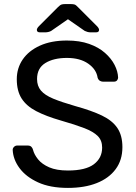

<svg xmlns="http://www.w3.org/2000/svg" viewBox="-20 -908 662 938"><path d="M312 10Q225 10 166 -17Q107 -44 75.5 -86.5Q44 -129 42 -176Q42 -184 48.5 -190.5Q55 -197 64 -197H115Q127 -197 133 -191Q139 -185 141 -177Q147 -153 166 -129.5Q185 -106 220.5 -90.5Q256 -75 312 -75Q398 -75 438.5 -105.5Q479 -136 479 -187Q479 -222 457.5 -243.5Q436 -265 392 -282Q348 -299 278 -319Q205 -340 157 -365Q109 -390 85.5 -427Q62 -464 62 -521Q62 -575 91 -617.5Q120 -660 175 -685Q230 -710 307 -710Q369 -710 415.5 -693.5Q462 -677 493 -649.5Q524 -622 540 -590.5Q556 -559 557 -529Q557 -522 552 -515.5Q547 -509 536 -509H483Q476 -509 468.5 -513Q461 -517 457 -528Q451 -569 411 -597Q371 -625 307 -625Q242 -625 201.5 -600Q161 -575 161 -522Q161 -488 180 -465.5Q199 -443 240 -426Q281 -409 347 -390Q427 -368 478 -343.5Q529 -319 553.5 -282.5Q578 -246 578 -189Q578 -126 545 -81.5Q512 -37 452.5 -13.5Q393 10 312 10ZM175 -750Q160 -750 160 -762Q160 -770 171 -781L263 -873Q274 -884 281 -886Q288 -888 296 -888H328Q337 -888 344 -886Q351 -884 361 -873L453 -781Q464 -770 464 -762Q464 -750 449 -750H422Q415 -750 407.5 -752Q400 -754 394 -757L312 -814L230 -757Q225 -754 217 -752Q209 -750 202 -750Z"/></svg>

Font: Rubik Light
Style: Regular
Weight: 400
Version: Version 2.101